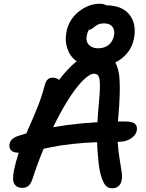

<svg xmlns="http://www.w3.org/2000/svg" viewBox="-20 -996 780 1026"><path d="M579 10Q555 10 541.5 -8Q528 -26 517 -67Q508 -102 504 -156Q500 -194 499 -236Q465 -235 435 -233Q360 -227 306 -219Q253 -210 213 -201Q182 -127 154 -41Q146 -16 133 -4Q120 8 101 8Q69 8 56.5 -13.5Q44 -35 55 -87Q65 -135 80 -180Q51 -180 39 -193Q27 -206 31 -227Q34 -242 45.5 -252.5Q57 -263 81 -271Q100 -277 121 -283Q128 -300 135 -316Q160 -372 182 -427Q204 -482 218 -537Q223 -559 233.5 -570Q244 -581 261 -581Q277 -581 292 -572Q294 -571 296 -569Q341 -629 384 -664Q387 -666 390 -668Q355 -693 341 -734Q325 -777 336 -830Q342 -860 358.5 -886.5Q375 -913 399.5 -933Q424 -953 453 -964.5Q482 -976 513 -976Q535 -976 547 -968Q605 -967 641 -945Q678 -921 692 -880.5Q706 -840 696 -791Q687 -743 658 -710Q632 -680 596 -662Q616 -628 619 -569Q623 -496 613 -381Q611 -363 610 -347Q628 -347 646 -347Q689 -347 702 -334Q715 -321 711 -298Q706 -273 679 -255.5Q652 -238 611 -238Q610 -238 609 -238Q612 -185 619 -148Q625 -108 629.5 -80.5Q634 -53 630 -32Q626 -12 613 -1Q600 10 579 10ZM501 -343Q502 -362 503 -380Q509 -445 512 -488Q515 -531 513.5 -556Q512 -581 505 -591.5Q498 -602 483 -602Q458 -602 419 -562Q380 -522 335 -448Q300 -391 264 -316Q300 -322 339 -328Q416 -338 501 -343ZM455 -837Q447 -824 444 -807Q437 -776 454.5 -757Q472 -738 504 -738Q538 -738 560.5 -756Q583 -774 589 -806Q595 -834 581 -852.5Q567 -871 537 -871Q513 -871 499 -862.5Q485 -854 475.5 -845.5Q466 -837 455 -837Q455 -837 455 -837Z"/></svg>

Font: Shantell Sans Light Medium
Style: Italic
Weight: 500
Italic angle: -11°
Version: Version 1.011;[c5ecc13dd]